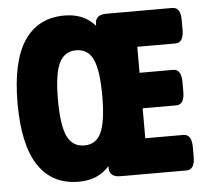

<svg xmlns="http://www.w3.org/2000/svg" viewBox="-51 -762 873 824"><g transform="rotate(-5 385.0 -350.0)"><path d="M256 8Q142 8 82.5 -81Q23 -170 23 -350Q23 -530 82.5 -619Q142 -708 256 -708Q340 -708 388 -652V-660Q388 -700 436 -700H720Q756 -700 756 -645V-603Q756 -547 720 -547H556V-435H701Q736 -435 736 -379V-338Q736 -282 701 -282H556V-153H720Q756 -153 756 -97V-55Q756 0 720 0H436Q388 0 388 -40V-48Q340 8 256 8ZM293 -145Q344 -145 366 -192.5Q388 -240 388 -350Q388 -460 366 -507.5Q344 -555 293 -555Q242 -555 219.5 -507.5Q197 -460 197 -350Q197 -240 219.5 -192.5Q242 -145 293 -145Z"/></g></svg>

Font: Asap Condensed ExtraBold
Style: Regular
Weight: 800
Width: 3
Designer: Pablo Cosgaya
Foundry: Omnibus-Type
Version: Version 3.001; ttfautohint (v1.8.4.7-5d5b)